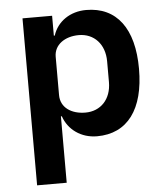

<svg xmlns="http://www.w3.org/2000/svg" viewBox="-53 -580 705 827"><g transform="rotate(-5 300.0 -167.0)"><path d="M74 200H202V-87H206C226 -28 281 12 350 12C482 12 555 -87 555 -262C555 -436 482 -534 350 -534C281 -534 225 -496 206 -436H202V-522H74ZM309 -94C248 -94 202 -125 202 -179V-345C202 -396 248 -429 309 -429C375 -429 421 -380 421 -306V-216C421 -142 375 -94 309 -94Z"/></g></svg>

Font: IBM Plex Thai Looped SemiBold
Style: Regular
Weight: 600
Designer: Mike Abbink, Paul van der Laan, Pieter van Rosmalen, Ben Mitchell, Mark Frömberg
Foundry: Bold Monday
Version: Version 1.0